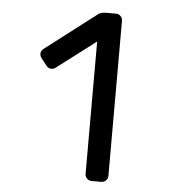

<svg xmlns="http://www.w3.org/2000/svg" viewBox="-51 -748 736 796"><g transform="rotate(5 317.0 -350.0)"><path d="M400 0H359Q348 0 340 -8Q332 -16 332 -27V-578L170 -455Q163 -449 153 -449Q140 -449 132 -459L108 -490Q102 -498 102 -507Q102 -520 113 -528L327 -692Q338 -700 359 -700H400Q411 -700 419 -692Q427 -684 427 -673V-27Q427 -16 419 -8Q411 0 400 0Z"/></g></svg>

Font: Contemporary
Style: Regular
Weight: 400
Designer: Victor Tran
Foundry: Victor Tran
Version: Version 1.100